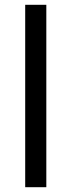

<svg xmlns="http://www.w3.org/2000/svg" viewBox="-20 -780 298 800"><path d="M173 0H85V-760H173Z"/></svg>

Font: Noto Serif Ottoman Siyaq
Style: Regular
Weight: 400
Designer: Sérgio Martins
Version: Version 1.005; ttfautohint (v1.8.4.7-5d5b)